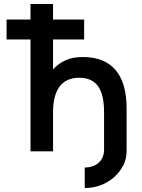

<svg xmlns="http://www.w3.org/2000/svg" viewBox="-20 -759 711 963"><path d="M133 -561H13V-661H133V-739H246V-661H402V-561H246V-411Q276 -443 311.5 -458Q347 -473 395 -473Q504 -473 559.5 -408Q615 -343 615 -215V0Q615 38 598 71Q581 104 552.5 129.5Q524 155 486 169.5Q448 184 405 184V81Q449 81 475.5 56.5Q502 32 502 -9V-195Q502 -285 471.5 -327Q441 -369 377 -369Q312 -369 279 -325Q246 -281 246 -195V0H133Z"/></svg>

Font: Involve SemiBold
Style: Regular
Weight: 600
Designer: Stefan Peev
Foundry: Context Ltd.
Version: Version 1.001